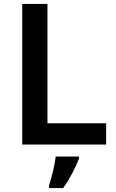

<svg xmlns="http://www.w3.org/2000/svg" viewBox="-20 -800 590 975"><path d="M93 -66H519V-174H221V-780H93ZM381 5V-5H263C258 38 241 106 229 142V155H301C336 106 366 46 381 5Z"/></svg>

Font: Noto Sans Malayalam UI SemiBold
Style: Regular
Weight: 600
Designer: Jelle Bosma - Monotype Design Team
Foundry: Monotype Imaging Inc.
Version: Version 2.104